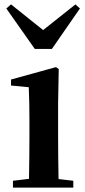

<svg xmlns="http://www.w3.org/2000/svg" viewBox="-20 -856 386 876"><path d="M216.8 -632.8H138.7L8.8 -817.4L30.3 -835.9L176.8 -718.8L324.2 -835.9L344.7 -817.4ZM245.1 -384.8V-235.4Q245.1 -152.3 247.1 -39.1L314.5 -31.2V0H39.1V-31.2L112.3 -40Q114.3 -153.3 114.3 -235.4V-305.7Q114.3 -386.7 111.3 -458L30.3 -465.8V-493.2L235.4 -549.8L248 -541Z"/></svg>

Font: GenYoMin TW TTF Bold
Style: Regular
Weight: 700
Version: Version 1.300